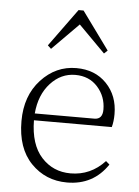

<svg xmlns="http://www.w3.org/2000/svg" viewBox="-54 -781 605 838"><g transform="rotate(5 249.0 -362.0)"><path d="M267 -677 151 -560 136 -574 256 -739H278L398 -574L383 -560ZM105 -273H366Q402 -273 402 -316Q402 -373 365 -414.5Q328 -456 267 -456Q204 -456 158 -405.5Q112 -355 105 -273ZM445 -243H104Q105 -137 155.5 -81.5Q206 -26 283 -26Q371 -26 433 -93L449 -79Q386 15 271 15Q177 15 113.5 -50.5Q50 -116 50 -235Q50 -346 114.5 -416Q179 -486 269 -486Q351 -486 401.5 -433.5Q452 -381 452 -300Q452 -268 445 -243Z"/></g></svg>

Font: TypoPRO Source Serif Pro
Style: Regular
Weight: 300
Designer: Frank Grießhammer
Foundry: Adobe Systems Incorporated
Version: Version 1.017;PS (version unavailable);hotconv 1.0.79;makeot